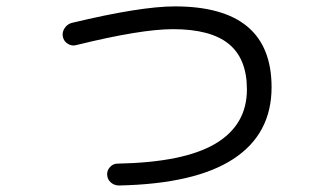

<svg xmlns="http://www.w3.org/2000/svg" viewBox="-20 -563 1040 601"><path d="M218.8 -421.9Q205.1 -418 192.4 -425.8Q179.7 -433.6 176.8 -447.8Q173.8 -461.9 182.1 -474.6Q190.4 -487.3 204.1 -491.2Q419.9 -543 527.3 -543Q830.1 -543 830.1 -290Q830.1 -143.6 710.4 -65.4Q590.8 12.7 352.5 17.6Q337.9 17.6 327.1 8.3Q316.4 -1 315.4 -15.6Q314.5 -29.3 324.2 -40Q334 -50.8 347.7 -50.8Q555.7 -54.7 654.3 -113.3Q752.9 -171.9 752.9 -283.2Q752.9 -378.9 696.3 -425.3Q639.6 -471.7 521.5 -471.7Q420.9 -471.7 218.8 -421.9Z"/></svg>

Font: Rounded-X Mgen+ 1m regular
Style: Regular
Weight: 400
Designer: [Source Han Sans]
Ryoko NISHIZUKA  (kana & ideographs); Paul D. Hunt (Latin, Greek & Cyrillic); Wenlong ZHANG  (bopomofo
Version: Version 1.059.20150602